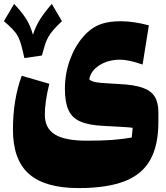

<svg xmlns="http://www.w3.org/2000/svg" viewBox="-43 -691 851 985"><path d="M688.5 -359.9Q617.2 -384.8 573.2 -384.8Q511.7 -384.8 466.8 -356Q421.9 -327.1 415 -283.7Q421.4 -276.9 434.8 -272.5Q448.2 -268.1 479.5 -265.4Q510.7 -262.7 569.3 -259.8Q644.5 -256.3 688.2 -241Q731.9 -225.6 750.7 -195.3Q769.5 -165 769.5 -115.7V-64.9Q769.5 55.7 727.1 130.4Q684.6 205.1 594.2 239.5Q503.9 273.9 360.8 273.9Q187.5 273.9 105.5 201.2Q23.4 128.4 23.4 -25.9Q23.4 -179.7 68.4 -302.2L210 -261.2Q187 -169.4 187 -102.5Q187 -33.2 238.5 -1.2Q290 30.8 402.8 30.8Q477.1 30.8 529.1 27.1Q581.1 23.4 632.8 14.6L637.7 -35.2Q631.3 -36.6 618.9 -37.6Q606.4 -38.6 575.7 -40.5Q544.9 -42.5 483.4 -45.4Q410.6 -49.3 368.2 -68.1Q325.7 -86.9 307.9 -127.2Q290 -167.5 290 -234.9Q290 -312.5 315.2 -382.3Q340.3 -452.1 383.5 -502.2Q426.8 -552.2 480.5 -569.3Q520 -582 576.2 -582Q642.1 -582 720.7 -561ZM171.9 -406.2 82 -393.1Q73.2 -434.1 65.9 -460.2Q58.6 -486.3 48.6 -504.9Q38.6 -523.4 21.7 -541Q4.9 -558.6 -22.9 -582.5L29.3 -670.9Q67.4 -630.9 89.8 -596.2Q112.3 -561.5 126 -512.7Q141.1 -558.6 163.3 -593.3Q185.5 -627.9 222.7 -670.9L274.9 -582.5Q248 -557.1 231.4 -538.1Q214.8 -519 204.6 -500.7Q194.3 -482.4 187.3 -460.2Q180.2 -438 171.9 -406.2Z"/></svg>

Font: Pinar-DS3-FD Black
Style: Regular
Weight: 900
Designer: Amin Abedi
Version: Version 3.000